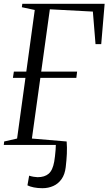

<svg xmlns="http://www.w3.org/2000/svg" viewBox="-23 -763 571 1011"><path d="M200.5 228Q176 228 155 223.8Q134 219.5 121.5 213L130.5 162Q140.5 165.5 154 167.8Q167.5 170 175 170Q212 170 233.2 151.8Q254.5 133.5 262.5 88Q264.5 77 266.5 59.8Q268.5 42.5 269.8 25.8Q271 9 271 0H-3L-1 -18L67 -33.5L111 -353H45L50 -386H115.5L160 -710.5L92 -725L94.5 -743H528L510 -530.5H480L466 -702L239.5 -714L194 -386H383L379 -353H189.5L145 -33.5L328 -18Q330.5 13.5 329 46.8Q327.5 80 323 117.5Q318.5 155.5 301.2 180Q284 204.5 257.8 216.2Q231.5 228 200.5 228Z"/></svg>

Font: Merriweather 144pt Light
Style: Italic
Weight: 300
Italic angle: -7.8°
Version: Version 2.101